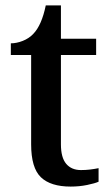

<svg xmlns="http://www.w3.org/2000/svg" viewBox="-20 -679 407 709"><path d="M241 10Q167 10 131 -24.5Q95 -59 95 -146V-476H20V-519Q41 -519 64 -528Q87 -537 103 -554Q134 -586 149 -659H205V-536H335V-476H205V-146Q205 -97 224.5 -74Q244 -51 279 -51Q297 -51 313 -53Q329 -55 344 -58V-8Q331 -2 302 4Q273 10 241 10Z"/></svg>

Font: Noto Serif Bengali Medium
Style: Regular
Weight: 500
Designer: Juan Bruce, Universal Thirst, Indian Type Foundry and the Monotype Design Team.
Foundry: Monotype Imaging Inc.
Version: Version 2.003; ttfautohint (v1.8.4.7-5d5b)